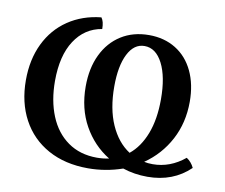

<svg xmlns="http://www.w3.org/2000/svg" viewBox="-77 -777 1032 880"><g transform="rotate(10 439.5 -337.0)"><path d="M660 0Q599 0 545 -18Q467 9 385 9Q278 9 199 -34.5Q120 -78 77.5 -157Q35 -236 35 -340Q35 -436 71 -510.5Q107 -585 173 -629.5Q239 -674 326 -683Q339 -666 339 -631Q259 -618 213 -547.5Q167 -477 167 -359Q167 -268 196 -197Q225 -126 281.5 -86Q338 -46 417 -46Q446 -46 473 -52Q398 -98 354 -177Q310 -256 310 -359Q310 -444 340.5 -507.5Q371 -571 426.5 -606Q482 -641 556 -641Q627 -641 680.5 -608Q734 -575 763 -514Q792 -453 792 -372Q792 -274 750 -195Q708 -116 634 -65Q651 -61 674 -61Q755 -61 823 -117Q846 -102 858 -76Q779 0 660 0ZM561 -94Q608 -132 634 -199.5Q660 -267 660 -360Q660 -465 628.5 -526.5Q597 -588 544 -588Q495 -588 467 -532.5Q439 -477 439 -382Q439 -278 471.5 -204.5Q504 -131 561 -94Z"/></g></svg>

Font: Vollkorn SC SemiBold
Style: Regular
Weight: 600
Designer: Friedrich Althausen
Foundry: Friedrich Althausen
Version: Version 4.015